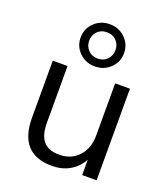

<svg xmlns="http://www.w3.org/2000/svg" viewBox="-143 -880 863 989"><g transform="rotate(20 288.5 -385.0)"><path d="M256 9Q76 9 76 -190V-502H157V-192Q157 -123 185 -90.5Q213 -58 272 -58Q337 -58 377.5 -101.5Q418 -145 418 -216V-502H499V0H420V-84Q395 -39 353 -15Q311 9 256 9ZM289 -548Q239 -548 204.5 -581.5Q170 -615 170 -663Q170 -712 204.5 -745.5Q239 -779 289 -779Q339 -779 373.5 -745.5Q408 -712 408 -663Q408 -615 373.5 -581.5Q339 -548 289 -548ZM289 -591Q321 -591 341 -612Q361 -633 361 -663Q361 -694 341 -714.5Q321 -735 289 -735Q257 -735 237 -714.5Q217 -694 217 -663Q217 -633 237 -612Q257 -591 289 -591Z"/></g></svg>

Font: Mulish
Style: Regular
Weight: 400
Designer: Vernon Adams
Foundry: Vernon Adams
Version: Version 3.603; ttfautohint (v1.8.3)